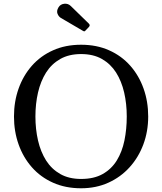

<svg xmlns="http://www.w3.org/2000/svg" viewBox="-20 -1000 870 1030"><path d="M55 -375C55 -321.7 63.2 -271.8 79.8 -225.2C96.2 -178.8 120.1 -137.8 151.2 -102.5C182.4 -67.2 220.2 -39.6 264.8 -19.8C309.2 0.1 359.3 10 415 10C468.3 10 517 0.1 561 -19.8C605 -39.6 643 -67.2 675 -102.5C707 -137.8 731.7 -178.8 749 -225.2C766.3 -271.8 775 -321.7 775 -375C775 -428.3 766.8 -478.2 750.2 -524.8C733.8 -571.2 709.9 -612.2 678.8 -647.5C647.6 -682.8 609.8 -710.4 565.2 -730.2C520.8 -750.1 470.7 -760 415 -760C359.3 -760 309.2 -750.1 264.8 -730.2C220.2 -710.4 182.4 -682.8 151.2 -647.5C120.1 -612.2 96.2 -571.2 79.8 -524.8C63.2 -478.2 55 -428.3 55 -375ZM170 -375C170 -420.7 174.7 -463.7 184 -504C193.3 -544.3 207.8 -579.9 227.2 -610.8C246.8 -641.6 272.1 -665.8 303.2 -683.5C334.4 -701.2 371.7 -710 415 -710C458.7 -710 496 -701.2 527 -683.5C558 -665.8 583.2 -641.6 602.8 -610.8C622.2 -579.9 636.7 -544.3 646 -504C655.3 -463.7 660 -420.7 660 -375C660 -329.7 655.8 -286.8 647.5 -246.2C639.2 -205.8 625.5 -170.1 606.5 -139.2C587.5 -108.4 562.3 -84.2 531 -66.5C499.7 -48.8 461 -40 415 -40C371.7 -40 334.4 -48.8 303.2 -66.5C272.1 -84.2 246.8 -108.4 227.2 -139.2C207.8 -170.1 193.3 -205.8 184 -246.2C174.7 -286.8 170 -329.7 170 -375ZM425 -834.5C428.7 -832.2 431.4 -831.3 433.2 -832C435.1 -832.7 437.3 -834.5 440 -837.5L457 -855.5C462.7 -861.5 462.5 -867.5 456.5 -873.5L359.5 -968C350.2 -977.3 338.5 -981.2 324.5 -979.8C310.5 -978.2 300.2 -971.7 293.5 -960C286.2 -947.7 284.5 -936.4 288.5 -926.2C292.5 -916.1 298.7 -908.5 307 -903.5Z"/></svg>

Font: Besley*
Style: Regular
Weight: 400
Designer: Owen Earl
Foundry: indestructible type*
Version: Version 3.000; ttfautohint (v1.8.3)